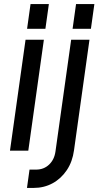

<svg xmlns="http://www.w3.org/2000/svg" viewBox="-20 -740 488 943"><path d="M29 0 105.5 -545H195.5L119 0ZM113 -598.5 130 -720H220L203 -598.5ZM112.5 183 125 93H157.5Q195 93 221 68.5Q247 44 252.5 3.5L329.5 -545H419.5L343.5 -2Q336 54 308.2 95.5Q280.5 137 238.5 160Q196.5 183 145 183ZM336.5 -598.5 353.5 -720H443.5L426.5 -598.5Z"/></svg>

Font: Mohave Light Medium
Style: Italic
Weight: 500
Italic angle: -8°
Version: Version 2.003